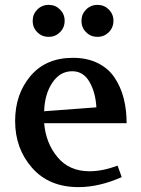

<svg xmlns="http://www.w3.org/2000/svg" viewBox="-20 -752 576 787"><path d="M42 -256Q42 -366 105 -440.5Q168 -515 279 -515Q337 -515 380.5 -493.5Q424 -472 449.5 -434Q475 -396 487 -349Q499 -302 499 -247H161Q168 -165 216 -107.5Q264 -50 347 -50Q400 -50 462 -73L479 -26Q386 15 302 15Q181 15 111.5 -64Q42 -143 42 -256ZM161 -296 375 -312Q372 -372 347 -416Q322 -460 276 -460Q226 -460 194.5 -413Q163 -366 161 -296ZM133 -620Q114 -638 114 -667Q114 -694 133 -713Q152 -732 180 -732Q207 -732 226 -713Q245 -694 245 -667Q245 -639 226 -620Q207 -601 180 -601Q151 -601 133 -620ZM333 -620Q314 -638 314 -667Q314 -694 333 -713Q352 -732 380 -732Q407 -732 426 -713Q445 -694 445 -667Q445 -639 426 -620Q407 -601 380 -601Q351 -601 333 -620Z"/></svg>

Font: Volkhov
Style: Regular
Weight: 400
Designer: Cyreal (www.cyreal.org)
Foundry: Cyreal (www.cyreal.org)
Version: Version 1.010